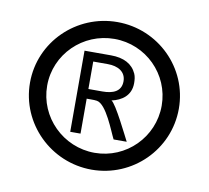

<svg xmlns="http://www.w3.org/2000/svg" viewBox="-60 -528 659 606"><g transform="rotate(10 269.5 -225.5)"><path d="M31 -226C31 -95 139 11 270 11C401 11 508 -95 508 -226C508 -357 401 -462 270 -462C139 -462 31 -357 31 -226ZM86 -226C86 -327 169 -408 270 -408C371 -408 453 -327 453 -226C453 -125 371 -43 270 -43C169 -43 86 -125 86 -226ZM183 -95H216V-207H230C237 -207 244 -207 249 -206C280 -201 310 -118 322 -95H364C357 -108 308 -209 294 -215C326 -222 355 -241 355 -281C355 -292 354 -302 350 -311C337 -340 309 -355 268 -355H183ZM216 -238V-326H263C295 -326 321 -312 321 -281C321 -248 294 -238 261 -238Z"/></g></svg>

Font: Charger Pro
Style: Regular
Weight: 400
Designer: Jasper
Foundry: Cannot Into Space Fonts
Version: Version 1.09